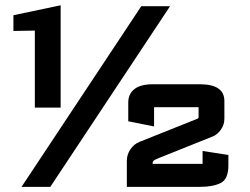

<svg xmlns="http://www.w3.org/2000/svg" viewBox="-20 -724 969 744"><path d="M115 -307V-605.5L32 -604V-665L215 -703.5V-307ZM527.5 -700H639L175 0H63.5ZM471.5 0V-100.5Q471.5 -125 485.2 -145.2Q499 -165.5 520 -174L745 -264Q749.5 -266 749.5 -268.8Q749.5 -271.5 749.5 -277.5V-308.5Q749.5 -308.5 749.5 -308.5Q749.5 -308.5 749.5 -308.5H577Q577 -308.5 577 -308.5Q577 -308.5 577 -308.5V-234L477 -254V-327Q477 -360 501 -378.8Q525 -397.5 572 -397.5H754.5Q802 -397.5 825.8 -381.2Q849.5 -365 849.5 -332.5V-264Q849.5 -240 835.5 -221Q821.5 -202 805 -195.5L596.5 -112Q583.5 -107 577.5 -103Q571.5 -99 571.5 -93V-89H765Q765 -89 765 -89Q765 -89 765 -89V-139L865 -123.5V-83.5Q865 -29.5 835 -14.8Q805 0 756.5 0Z"/></svg>

Font: Science Gothic
Style: Regular
Weight: 400
Designer: Thomas Phinney, Vassil Kateliev, Brandon Buerkle
Foundry: Font Detective LLC
Version: Version 1.018